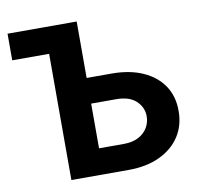

<svg xmlns="http://www.w3.org/2000/svg" viewBox="-80 -814 946 900"><g transform="rotate(-10 392.5 -364.0)"><path d="M316 -727.5V-600.8H12.7V-727.5ZM286.5 -458.8H460.2Q546.5 -458.8 609.2 -430.8Q672 -402.7 706 -352Q739.9 -301.3 739.5 -232.4Q739.9 -163.7 706 -111.4Q672 -59.1 609.2 -29.5Q546.5 0 460.2 0H188.3V-727.5H341.8V-124H460.2Q501.5 -124 529.8 -139Q558.2 -153.9 573 -179Q587.9 -204.1 587.9 -234Q587.4 -277.1 554.7 -307.1Q522 -337 460.2 -336.7H286.5Z"/></g></svg>

Font: Inter
Style: Regular
Weight: 400
Designer: Rasmus Andersson
Foundry: rsms
Version: Version 4.000;git-8c9346024